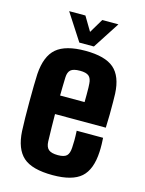

<svg xmlns="http://www.w3.org/2000/svg" viewBox="-118 -845 696 924"><g transform="rotate(15 230.0 -382.5)"><path d="M236.5 9.5Q133.5 9.5 89.2 -30Q45 -69.5 40 -157Q38.5 -183.5 38 -222.5Q37.5 -261.5 37.5 -303.5Q37.5 -345.5 38.2 -382.5Q39 -419.5 40 -441.5Q46 -532 91.5 -570.8Q137 -609.5 235 -609.5Q333.5 -609.5 377.8 -571.2Q422 -533 426 -447Q426.5 -435 426.8 -406.2Q427 -377.5 426.8 -342.5Q426.5 -307.5 425 -277.5H172Q172 -245 172.8 -211.8Q173.5 -178.5 174.5 -142Q175.5 -114 189.5 -102Q203.5 -90 236 -90Q267.5 -90 279.8 -102Q292 -114 293.5 -143Q294.5 -158 294.8 -178.2Q295 -198.5 293.5 -227H425Q426 -218.5 426.5 -195.8Q427 -173 426 -157Q421.5 -68 377.8 -29.2Q334 9.5 236.5 9.5ZM172.5 -370H294.5Q294.5 -389.5 294.8 -408.5Q295 -427.5 294.5 -441.5Q294 -455.5 293.5 -461Q292 -487.5 278.8 -498.8Q265.5 -510 235 -510Q201.5 -510 188.5 -498.5Q175.5 -487 174.5 -461Q174 -437.5 173.2 -414.8Q172.5 -392 172.5 -370ZM196 -640 109.5 -773.5H190.5L232.5 -703L274.5 -773.5H355L268.5 -640Z"/></g></svg>

Font: Big Shoulders Text Thin ExtraBold
Style: Regular
Weight: 800
Version: Version 2.002